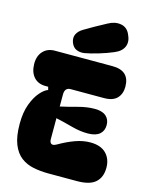

<svg xmlns="http://www.w3.org/2000/svg" viewBox="-141 -1071 896 1156"><g transform="rotate(15 307.0 -493.0)"><path d="M276 -2Q227 -2 182.5 -11Q138 -20 104.5 -45.5Q71 -71 51.5 -119.5Q32 -168 32 -247Q32 -318 51 -369Q70 -420 96.5 -450Q123 -480 145 -487L140 -506H123Q77 -506 50.5 -535.5Q24 -565 23 -616Q22 -666 49.5 -696Q77 -726 123 -726H482Q589 -726 589 -626Q589 -581 563 -554Q537 -527 482 -527H275Q238 -527 238 -484V-409Q288 -420 342.5 -435Q397 -450 446 -450Q493 -450 516.5 -429.5Q540 -409 540 -374Q540 -338 516.5 -317.5Q493 -297 446 -296Q397 -295 342 -310Q287 -325 237 -336V-205Q237 -186 247.5 -178.5Q258 -171 281 -184Q331 -213 379 -230.5Q427 -248 473 -248Q538 -248 571.5 -214Q605 -180 605 -125Q605 -66 569.5 -34Q534 -2 455 -2ZM215 -802Q205 -830 215.5 -852Q226 -874 252 -890Q284 -909 314.5 -926.5Q345 -944 387 -966Q428 -989 467 -982Q506 -975 523 -935Q543 -894 529 -861Q515 -828 470 -810Q430 -793 381.5 -778.5Q333 -764 298 -758Q271 -754 248.5 -763.5Q226 -773 215 -802Z"/></g></svg>

Font: Bagel Fat One
Style: Regular
Weight: 400
Designer: Kyung-won Kim
Foundry: JAMO
Version: Version 1.000; ttfautohint (v1.8.4.7-5d5b);gftools[0.9.28]